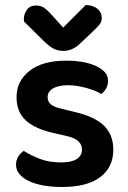

<svg xmlns="http://www.w3.org/2000/svg" viewBox="-20 -731 510 766"><path d="M432 -134Q432 -64 380 -24.5Q328 15 228 15Q187 15 153.5 9Q120 3 95.5 -8.5Q71 -20 57.5 -36.5Q44 -53 44 -73Q44 -92 52.5 -106Q61 -120 75 -129Q103 -111 139.5 -97Q176 -83 224 -83Q265 -83 286 -96.5Q307 -110 307 -134Q307 -175 247 -188L191 -201Q117 -218 81.5 -252Q46 -286 46 -343Q46 -408 98 -448.5Q150 -489 244 -489Q280 -489 310.5 -483.5Q341 -478 363.5 -467.5Q386 -457 398.5 -442.5Q411 -428 411 -409Q411 -391 403 -377.5Q395 -364 384 -356Q375 -362 360.5 -368Q346 -374 328.5 -379Q311 -384 291.5 -387.5Q272 -391 253 -391Q214 -391 192 -378.5Q170 -366 170 -343Q170 -326 182.5 -315Q195 -304 226 -297L275 -285Q358 -266 395 -229.5Q432 -193 432 -134ZM232 -621 322 -711Q351 -710 368.5 -696Q386 -682 386 -660Q386 -644 376.5 -632.5Q367 -621 349 -604L296 -554Q267 -528 234 -528Q213 -528 196.5 -535.5Q180 -543 155 -567L76 -645Q75 -649 75 -654Q75 -674 87 -691.5Q99 -709 124 -709Q140 -709 152.5 -702Q165 -695 185 -673Z"/></svg>

Font: Baloo Thambi 2 SemiBold
Style: Regular
Weight: 600
Designer: Aadarsh Rajan and Ek Type
Foundry: Ek Type
Version: Version 1.640;hotconv 1.0.111;makeotfexe 2.5.65597; ttfautoh